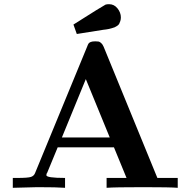

<svg xmlns="http://www.w3.org/2000/svg" viewBox="-20 -895 909 915"><path d="M41 0V-47H62Q114 -47 128 -52Q142 -57 147 -70L395 -672Q399 -683 402 -687.5Q405 -692 412.5 -695Q420 -698 434 -698Q445 -698 450 -697Q455 -696 462 -690Q469 -684 474 -672L730 -47H827V0Q792 -3 664 -3Q526 -3 488 0V-47H583L523 -193H255L205 -72Q201 -68 201 -60Q201 -47 290 -47V0Q253 -3 158 -3Q155 -3 41 0ZM275 -240H503L389 -518ZM330 -778Q472 -868 483 -873Q489 -875 500 -875Q524 -875 540 -855Q556 -835 556 -812Q556 -803 553.5 -795Q551 -787 548 -781.5Q545 -776 538 -771.5Q531 -767 526.5 -765Q522 -763 512.5 -760.5Q503 -758 499 -757Q495 -756 484.5 -754.5Q474 -753 472 -753Q388 -739 346 -733Z"/></svg>

Font: CMU Serif
Style: Bold
Weight: 700
Version: Version 0.7.0